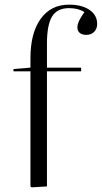

<svg xmlns="http://www.w3.org/2000/svg" viewBox="-20 -802 438 826"><path d="M116 4 111 0V-495H38V-505L111 -511V-552Q111 -660 155 -721Q199 -782 277 -782Q332 -782 365 -759.5Q398 -737 398 -699Q398 -678 385 -665Q372 -652 351 -652Q333 -652 323 -660.5Q313 -669 313 -684Q313 -696 319 -710Q325 -724 343 -750Q317 -767 277 -767Q226 -767 204 -731Q182 -695 182 -614V-511H329V-495H182V0Z"/></svg>

Font: Literata 72pt Light
Style: Regular
Weight: 300
Designer: Latin by Veronika Burian and Jose Scaglione. Greek by Irene Vlachou. Cyrillic by Vera Evstafieva.
Foundry: TypeTogether
Version: Version 3.002